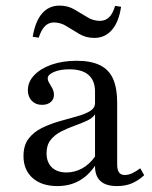

<svg xmlns="http://www.w3.org/2000/svg" viewBox="-20 -639 532 671"><path d="M180.6 11.3Q125.8 11.3 94 -16.9Q62.1 -45.2 62.1 -93.5Q62.1 -131.5 80.2 -154.8Q98.4 -178.2 126.6 -191.9Q154.8 -205.6 186.7 -214.9Q218.5 -224.2 247.2 -231.9Q275.8 -239.5 294 -250.4Q312.1 -261.3 312.1 -279V-318.5Q312.1 -357.3 289.5 -377Q266.9 -396.8 222.6 -396.8Q190.3 -396.8 168.5 -387.5Q146.8 -378.2 146.8 -365.3Q146.8 -357.3 152.4 -348.4Q158.1 -339.5 163.3 -329.4Q168.5 -319.4 168.5 -307.3Q168.5 -291.9 157.3 -282.3Q146 -272.6 126.6 -272.6Q104.8 -272.6 91.1 -286.7Q77.4 -300.8 77.4 -324.2Q77.4 -353.2 100 -376.6Q122.6 -400 160.9 -413.3Q199.2 -426.6 247.6 -426.6Q297.6 -426.6 329 -411.3Q360.5 -396 375 -363.7Q389.5 -331.5 389.5 -279.8V-64.5Q389.5 -45.2 396 -36.3Q402.4 -27.4 416.1 -27.4Q429.8 -27.4 443.5 -34.3Q457.3 -41.1 470.2 -50.8L483.9 -26.6Q463.7 -8.1 441.1 1.6Q418.5 11.3 388.7 11.3Q311.3 11.3 312.1 -59.7Q287.9 -24.2 255.2 -6.5Q222.6 11.3 180.6 11.3ZM212.1 -36.3Q241.1 -36.3 266.9 -50.4Q292.7 -64.5 312.1 -91.9V-239.5Q304 -226.6 284.3 -217.3Q264.5 -208.1 240.7 -199.6Q216.9 -191.1 194.4 -179.8Q171.8 -168.5 157.3 -150.4Q142.7 -132.3 142.7 -104Q142.7 -71.8 161.3 -54Q179.8 -36.3 212.1 -36.3ZM309.7 -506.5Q280.6 -506.5 257.3 -520.2Q233.9 -533.9 212.9 -547.2Q191.9 -560.5 168.5 -560.5Q150 -560.5 137.1 -547.6Q124.2 -534.7 115.3 -507.3L94.4 -510.5Q103.2 -564.5 127 -591.9Q150.8 -619.4 187.9 -619.4Q216.9 -619.4 239.9 -606Q262.9 -592.7 284.3 -579.4Q305.6 -566.1 329 -566.1Q348.4 -566.1 361.3 -578.6Q374.2 -591.1 382.3 -618.5L403.2 -615.3Q395.2 -562.1 371 -534.3Q346.8 -506.5 309.7 -506.5Z"/></svg>

Font: Playfair
Style: Regular
Weight: 400
Designer: Claus Eggers Sørensen
Foundry: Claus Eggers Sørensen
Version: Version 2.001;gftools[0.9.30]